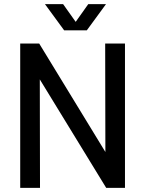

<svg xmlns="http://www.w3.org/2000/svg" viewBox="-20 -911 704 931"><path d="M401 -764 494 -891H408L347 -805L286 -891H198L291 -764ZM490 -700 491 -174 170 -700H78V0H174L173 -526L495 0H586V-700Z"/></svg>

Font: Arthouse Owned Medium
Style: Regular
Weight: 500
Designer: Jeremy Tribby
Foundry: Tribby Type
Version: Version 1.000;PS 001.000;hotconv 1.0.88;makeotf.lib2.5.64775